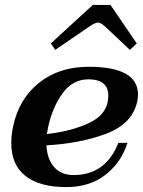

<svg xmlns="http://www.w3.org/2000/svg" viewBox="-20 -752 582 782"><path d="M205 -549 187 -575 358 -732H430L537 -575L509 -549L408 -644Q390 -660 380 -660Q367 -660 344 -644ZM169 -160Q172 -104 200.5 -71.5Q229 -39 280 -39Q410 -39 462 -170H499Q474 -90 409.5 -40Q345 10 250 10Q141 10 83.5 -35.5Q26 -81 26 -169Q26 -201 33 -235Q56 -348 138 -414Q220 -480 341 -480Q542 -480 542 -367Q542 -354 539 -339Q519 -248 414 -208Q309 -168 169 -160ZM421 -363Q421 -428 341 -429Q276 -429 234.5 -371.5Q193 -314 176 -234Q172 -213 171 -206Q276 -218 348.5 -254Q421 -290 421 -363Z"/></svg>

Font: Taviraj SemiBold
Style: Italic
Weight: 600
Italic angle: -12°
Designer: Katatrad Team
Foundry: CadsonDemak
Version: Version 1.001